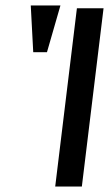

<svg xmlns="http://www.w3.org/2000/svg" viewBox="-20 -679 397 699"><path d="M278 0 357 -649H260L181 0ZM151 -489 200 -659H92L101 -489Z"/></svg>

Font: Gamestation Display
Style: Italic
Weight: 400
Designer: Jonas Hecksher
Foundry: Jonas Hecksher, Playtypeª, e-types AS
Version: Version 1.003